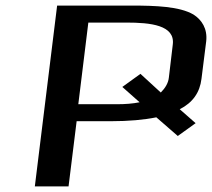

<svg xmlns="http://www.w3.org/2000/svg" viewBox="-20 -669 761 689"><path d="M618 -181 682 -227 625 -277C672 -301 697 -337 703 -386L720 -521C725 -566 704 -598 674 -617C624 -646 539 -649 450 -649H185L105 0H226L255 -234H377C442 -234 497 -239 541 -248ZM600 -509 586 -391C584 -371 573 -353 557 -337L484 -404L419 -357L481 -302C456 -297 429 -295 400 -295H261L297 -588H433C520 -588 609 -579 600 -509Z"/></svg>

Font: Gamestation Extended
Style: Italic
Weight: 400
Width: 7
Designer: Jonas Hecksher
Foundry: Jonas Hecksher, Playtypeª, e-types AS
Version: Version 1.003